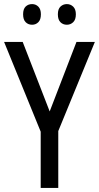

<svg xmlns="http://www.w3.org/2000/svg" viewBox="-20 -985 484 939"><path d="M223 -440 354 -780H444L265 -344V-66H179V-341L0 -780H91ZM93 -915Q93 -941 105.5 -953Q118 -965 137 -965Q155 -965 167.5 -952.5Q180 -940 180 -915Q180 -889 167.5 -876.5Q155 -864 137 -864Q118 -864 105.5 -876.5Q93 -889 93 -915ZM263 -915Q263 -941 276 -953Q289 -965 307 -965Q325 -965 338 -952.5Q351 -940 351 -915Q351 -889 338 -876.5Q325 -864 307 -864Q288 -864 275.5 -876.5Q263 -889 263 -915Z"/></svg>

Font: Noto Sans Malayalam UI Condensed
Style: Regular
Weight: 400
Width: 3
Designer: Jelle Bosma - Monotype Design Team
Foundry: Monotype Imaging Inc.
Version: Version 2.104; ttfautohint (v1.8.4.7-5d5b)